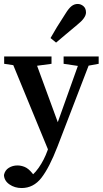

<svg xmlns="http://www.w3.org/2000/svg" viewBox="-20 -725 520 969"><path d="M89 224Q54 224 27.5 205.5Q1 187 0 158Q5 134 24.5 122Q44 110 68 110Q86 110 104.5 117.5Q123 125 142 148L170 184L135 201L108 184Q147 162 175 122Q203 82 220 34L259 -73L390 -440H445L270 15Q229 121 189 172.5Q149 224 89 224ZM232 53 29 -440H150L278 -91L285 -73ZM1 -403V-440H240V-403L144 -390H88ZM301 -403V-440H478V-403L407 -390H389ZM235 -533Q250 -560 267.5 -588.5Q285 -617 311 -657Q327 -683 341 -694Q355 -705 372 -705Q388 -705 401 -694Q414 -683 414 -662Q414 -635 370 -600Q336 -572 311.5 -551Q287 -530 263 -510Z"/></svg>

Font: Lisu Bosa
Style: Bold
Weight: 700
Designer: David Morse, Annie Olsen, Victor Gaultney, Frank Grießhammer (Latin)
Foundry: SIL International
Version: Version 2.000